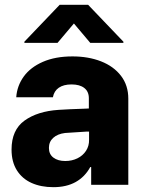

<svg xmlns="http://www.w3.org/2000/svg" viewBox="-20 -773 604 803"><path d="M224.6 -313.5Q268.6 -316.4 332 -318.4Q339.8 -319.3 351.6 -319.3V-362.3Q351.6 -390.1 332.5 -405Q313.5 -419.9 279.3 -419.9Q246.1 -419.9 226.1 -406.2Q206.1 -392.6 201.2 -366.2H47.9Q51.3 -414.1 79.3 -452.9Q107.4 -491.7 159.4 -514.4Q211.4 -537.1 283.2 -537.1Q349.6 -537.1 402.6 -516.4Q455.6 -495.6 486.1 -455.8Q516.6 -416 516.6 -360.4V0H361.3V-74.2H357.4Q335 -33.2 296.4 -11.7Q257.8 9.8 203.1 9.8Q151.4 9.8 112.1 -7.8Q72.8 -25.4 50.5 -60.8Q28.3 -96.2 28.3 -147.5Q28.3 -229.5 82.5 -268.6Q136.7 -307.6 224.6 -313.5ZM252.9 -99.6Q280.8 -99.6 303.7 -110.8Q326.7 -122.1 339.8 -142.3Q353 -162.6 352.5 -188.5V-222.7H342.8L252 -216.8Q220.7 -212.9 202.6 -196.5Q184.6 -180.2 184.6 -154.3Q184.6 -127.9 203.4 -113.8Q222.2 -99.6 252.9 -99.6ZM289.1 -674.8 220.7 -593.8H82V-598.6L229.5 -752.9H348.6L496.1 -598.6V-593.8H357.4Z"/></svg>

Font: Pretendard JP ExtraBold
Style: Regular
Weight: 800
Designer: Base glyphs from Inter by Rasmus Andersson; Hangeul glyphs from Noto Sans CJK(Source Han Sans) by Jang Soo-young and Kan
Foundry: Kil Hyung-jin
Version: Version 1.309